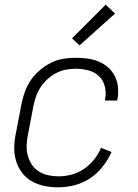

<svg xmlns="http://www.w3.org/2000/svg" viewBox="-20 -789 590 821"><path d="M229 12Q198 12 169 6Q140 0 115 -14.5Q90 -29 73 -52Q56 -75 48 -103.5Q40 -132 41 -162.5Q42 -193 49 -225L72 -345Q77 -371 86.5 -397Q96 -423 112 -446.5Q128 -470 150.5 -489Q173 -508 198 -520.5Q223 -533 250 -537.5Q277 -542 303 -542Q329 -542 354.5 -538.5Q380 -535 402.5 -525.5Q425 -516 443 -500Q461 -484 471.5 -462.5Q482 -441 484.5 -415.5Q487 -390 482 -364L481 -359H429V-363Q435 -391 428.5 -418Q422 -445 403.5 -463Q385 -481 358.5 -488Q332 -495 304 -495Q283 -495 261.5 -491Q240 -487 220 -476.5Q200 -466 183 -450.5Q166 -435 153.5 -416Q141 -397 134 -376.5Q127 -356 123 -336L100 -216Q95 -192 94 -169Q93 -146 98.5 -125Q104 -104 115.5 -86Q127 -68 145 -56.5Q163 -45 185 -40Q207 -35 230 -35Q257 -35 285 -42Q313 -49 338 -66Q363 -83 382 -106.5Q401 -130 412 -157L457 -139Q442 -106 419 -76.5Q396 -47 365 -26.5Q334 -6 298.5 3Q263 12 229 12ZM320 -595 288 -625 432 -769 472 -731Z"/></svg>

Font: Lode Dark
Style: Italic
Weight: 400
Italic angle: -11°
Monospace: yes
Designer: Belleve Invis
Foundry: Belleve Invis
Version: Version 29.2.0; ttfautohint (v1.8.3)